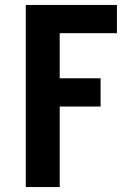

<svg xmlns="http://www.w3.org/2000/svg" viewBox="-20 -755 540 775"><path d="M84 0V-735H452V-621H221V-439H386V-325H221V0Z"/></svg>

Font: Iosevka Curly Heavy
Style: Regular
Weight: 900
Monospace: yes
Designer: Belleve Invis
Foundry: Belleve Invis
Version: Version 22.1.2; ttfautohint (v1.8.4)